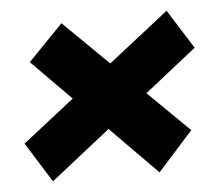

<svg xmlns="http://www.w3.org/2000/svg" viewBox="-40 -557 606 528"><g transform="rotate(-5 263.0 -292.5)"><path d="M438 -513 506 -405 86 -73 17 -183ZM147 -504 477 -180 380 -72 51 -405Z"/></g></svg>

Font: Exo 2 ExtraBold
Style: Italic
Weight: 800
Italic angle: -8°
Designer: Natanael Gama
Foundry: Natanael Gama
Version: Version 2.010